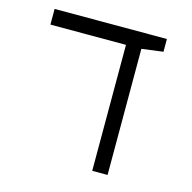

<svg xmlns="http://www.w3.org/2000/svg" viewBox="-90 -676 767 767"><g transform="rotate(15 293.0 -293.0)"><path d="M356.4 0H419.9V-521.5L508.3 -533.2V-585.9H43.9V-521H356.4Z"/></g></svg>

Font: Cascadia Mono Light
Style: Regular
Weight: 300
Monospace: yes
Designer: Aaron Bell
Foundry: Saja Typeworks
Version: Version 2404.023